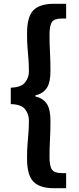

<svg xmlns="http://www.w3.org/2000/svg" viewBox="-20 -823 418 1016"><path d="M265 173Q192 173 157.5 139Q123 105 123 14Q123 -27 125.5 -58Q128 -89 130.5 -119.5Q133 -150 133 -186Q133 -218 113 -244.5Q93 -271 37 -272V-359Q93 -361 113 -387Q133 -413 133 -444Q133 -481 130.5 -511Q128 -541 125.5 -572.5Q123 -604 123 -644Q123 -736 157.5 -769.5Q192 -803 265 -803H330V-725H307Q268 -725 255 -706.5Q242 -688 242 -638Q242 -591 244.5 -546Q247 -501 247 -448Q247 -386 227.5 -357Q208 -328 167 -318V-313Q208 -303 227.5 -274Q247 -245 247 -183Q247 -130 244.5 -85Q242 -40 242 7Q242 56 255 74.5Q268 93 307 93H330V173Z"/></svg>

Font: Chiron Sans HK TT
Style: Bold
Weight: 700
Designer: Ryoko NISHIZUKA 西塚涼子 (kana, bopomofo & ideographs); Paul D. Hunt (Latin, Greek & Cyrillic); Sandoll Communications 산돌커뮤니
Foundry: Adobe
Version: Version 2.022;hotconv 1.0.109;makeotfexe 2.5.65596